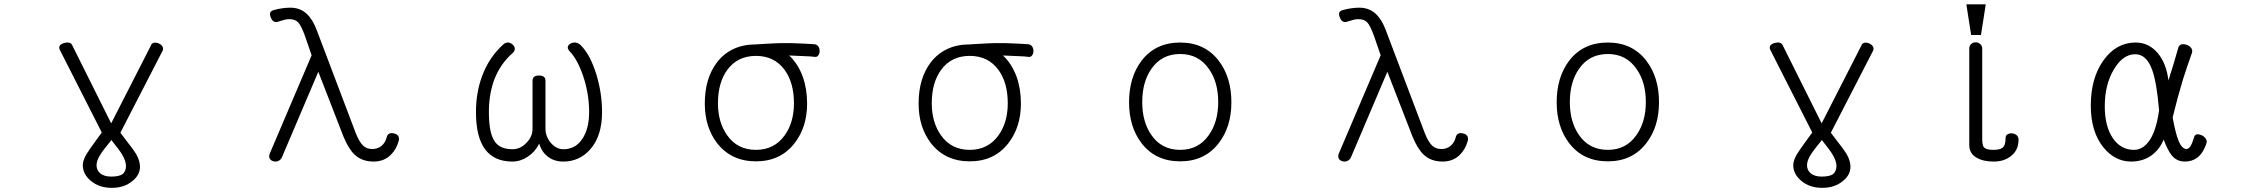

<svg xmlns="http://www.w3.org/2000/svg" viewBox="-20 -738 10540 898"><path d="M319.3 -523.4Q311.5 -544.9 281.2 -537.1Q251 -529.3 258.8 -506.8L456.1 -118.2L439.5 -95.7Q397.5 -38.1 384.8 -17.6Q367.2 12.7 367.2 34.2Q367.2 76.2 404.3 107.4Q443.4 140.6 502.9 140.6Q561.5 140.6 599.6 108.4Q634.8 80.1 634.8 42Q634.8 13.7 616.2 -18.6Q604.5 -38.1 570.3 -81.1L543 -117.2L741.2 -502Q745.1 -511.7 739.3 -521.5Q733.4 -530.3 721.7 -535.2Q710 -540 700.2 -538.1Q688.5 -535.2 685.5 -524.4L500 -161.1ZM501 -83 507.8 -74.2Q540 -34.2 550.8 -15.6Q569.3 14.6 569.3 39.1Q568.4 63.5 554.7 75.2Q539.1 87.9 500 87.9Q465.8 87.9 447.3 71.3Q431.6 56.6 431.6 35.2Q431.6 13.7 447.3 -11.7Q460 -33.2 501 -83Z M1461.9 -595.7Q1443.4 -646.5 1414.1 -673.8Q1382.8 -702.1 1337.9 -702.1Q1319.3 -702.1 1299.8 -699.2Q1278.3 -696.3 1258.8 -690.4Q1235.4 -683.6 1246.1 -657.2Q1255.9 -630.9 1277.3 -635.7L1293.9 -640.6Q1307.6 -644.5 1314.5 -646.5Q1326.2 -648.4 1334 -648.4Q1361.3 -648.4 1376 -631.8Q1389.6 -616.2 1406.2 -570.3L1437.5 -479.5L1241.2 -18.6Q1236.3 -4.9 1242.2 4.9Q1248 13.7 1259.8 16.6Q1271.5 19.5 1282.2 14.6Q1293.9 8.8 1298.8 -2.9L1468.8 -402.3L1585.9 -100.6Q1610.4 -41 1638.7 -14.6Q1672.9 17.6 1727.5 17.6Q1776.4 17.6 1808.6 -14.6Q1835 -41 1845.7 -82Q1849.6 -108.4 1821.3 -114.3Q1793 -120.1 1788.1 -93.8Q1781.2 -70.3 1764.6 -55.7Q1746.1 -41 1721.7 -41Q1696.3 -41 1679.7 -55.7Q1660.2 -73.2 1643.6 -116.2Z M2335 -531.2Q2266.6 -469.7 2234.4 -380.9Q2206.1 -304.7 2206.1 -212.9Q2206.1 -95.7 2250 -38.1Q2293 17.6 2376 17.6Q2414.1 17.6 2448.2 -4.9Q2483.4 -28.3 2502 -66.4Q2513.7 -26.4 2543 -4.9Q2572.3 17.6 2614.3 17.6Q2689.5 17.6 2739.3 -38.1Q2795.9 -100.6 2795.9 -213.9Q2795.9 -301.8 2769.5 -388.7Q2741.2 -481.4 2696.3 -526.4Q2685.5 -537.1 2670.9 -539.1Q2659.2 -540 2648.4 -534.2Q2637.7 -528.3 2635.7 -518.6Q2633.8 -508.8 2644.5 -498Q2682.6 -458 2709 -377.9Q2735.4 -296.9 2735.4 -213.9Q2735.4 -137.7 2705.1 -90.8Q2672.9 -40 2615.2 -40Q2582 -40 2555.7 -70.3Q2531.2 -100.6 2531.2 -135.7V-360.4Q2531.2 -384.8 2501 -384.8Q2470.7 -384.8 2470.7 -360.4V-135.7Q2470.7 -98.6 2442.4 -70.3Q2414.1 -40 2377 -40Q2316.4 -40 2292 -79.1Q2266.6 -118.2 2266.6 -214.8Q2266.6 -297.9 2292 -366.2Q2320.3 -439.5 2377 -489.3Q2387.7 -498 2387.7 -509.8Q2387.7 -520.5 2378.9 -528.3Q2370.1 -537.1 2358.4 -539.1Q2344.7 -540 2335 -531.2Z M3515.6 -530.3Q3399.4 -530.3 3334 -447.3Q3276.4 -372.1 3276.4 -253.9Q3276.4 -143.6 3334 -68.4Q3400.4 16.6 3515.6 16.6Q3630.9 16.6 3696.3 -68.4Q3754.9 -143.6 3754.9 -253.9Q3754.9 -322.3 3734.4 -379.9Q3711.9 -440.4 3670.9 -478.5Q3716.8 -476.6 3737.3 -475.6Q3772.5 -474.6 3793.9 -471.7Q3801.8 -471.7 3807.6 -479.5Q3813.5 -488.3 3813.5 -499Q3813.5 -511.7 3807.6 -520.5Q3800.8 -530.3 3788.1 -531.2Q3747.1 -534.2 3686.5 -536.1Q3626 -537.1 3599.6 -535.2L3528.3 -531.2ZM3515.6 -476.6Q3602.5 -476.6 3650.4 -410.2Q3693.4 -350.6 3693.4 -254.9Q3693.4 -166 3650.4 -105.5Q3601.6 -37.1 3515.6 -37.1Q3428.7 -37.1 3380.9 -105.5Q3337.9 -166 3337.9 -254.9Q3337.9 -350.6 3380.9 -410.2Q3428.7 -476.6 3515.6 -476.6Z M4515.6 -530.3Q4399.4 -530.3 4334 -447.3Q4276.4 -372.1 4276.4 -253.9Q4276.4 -143.6 4334 -68.4Q4400.4 16.6 4515.6 16.6Q4630.9 16.6 4696.3 -68.4Q4754.9 -143.6 4754.9 -253.9Q4754.9 -322.3 4734.4 -379.9Q4711.9 -440.4 4670.9 -478.5Q4716.8 -476.6 4737.3 -475.6Q4772.5 -474.6 4793.9 -471.7Q4801.8 -471.7 4807.6 -479.5Q4813.5 -488.3 4813.5 -499Q4813.5 -511.7 4807.6 -520.5Q4800.8 -530.3 4788.1 -531.2Q4747.1 -534.2 4686.5 -536.1Q4626 -537.1 4599.6 -535.2L4528.3 -531.2ZM4515.6 -476.6Q4602.5 -476.6 4650.4 -410.2Q4693.4 -350.6 4693.4 -254.9Q4693.4 -166 4650.4 -105.5Q4601.6 -37.1 4515.6 -37.1Q4428.7 -37.1 4380.9 -105.5Q4337.9 -166 4337.9 -254.9Q4337.9 -350.6 4380.9 -410.2Q4428.7 -476.6 4515.6 -476.6Z M5500 -539.1Q5383.8 -539.1 5318.4 -453.1Q5260.7 -376 5260.7 -259.8Q5260.7 -145.5 5318.4 -69.3Q5383.8 16.6 5500 16.6Q5615.2 16.6 5680.7 -69.3Q5739.3 -145.5 5739.3 -259.8Q5739.3 -376 5680.7 -453.1Q5615.2 -539.1 5500 -539.1ZM5500 -485.4Q5585.9 -485.4 5633.8 -416Q5677.7 -354.5 5677.7 -260.7Q5677.7 -168 5633.8 -106.4Q5585.9 -37.1 5500 -37.1Q5413.1 -37.1 5365.2 -106.4Q5322.3 -168 5322.3 -260.7Q5322.3 -354.5 5365.2 -416Q5413.1 -485.4 5500 -485.4Z M6461.9 -595.7Q6443.4 -646.5 6414.1 -673.8Q6382.8 -702.1 6337.9 -702.1Q6319.3 -702.1 6299.8 -699.2Q6278.3 -696.3 6258.8 -690.4Q6235.4 -683.6 6246.1 -657.2Q6255.9 -630.9 6277.3 -635.7L6293.9 -640.6Q6307.6 -644.5 6314.5 -646.5Q6326.2 -648.4 6334 -648.4Q6361.3 -648.4 6376 -631.8Q6389.6 -616.2 6406.2 -570.3L6437.5 -479.5L6241.2 -18.6Q6236.3 -4.9 6242.2 4.9Q6248 13.7 6259.8 16.6Q6271.5 19.5 6282.2 14.6Q6293.9 8.8 6298.8 -2.9L6468.8 -402.3L6585.9 -100.6Q6610.4 -41 6638.7 -14.6Q6672.9 17.6 6727.5 17.6Q6776.4 17.6 6808.6 -14.6Q6835 -41 6845.7 -82Q6849.6 -108.4 6821.3 -114.3Q6793 -120.1 6788.1 -93.8Q6781.2 -70.3 6764.6 -55.7Q6746.1 -41 6721.7 -41Q6696.3 -41 6679.7 -55.7Q6660.2 -73.2 6643.6 -116.2Z M7500 -539.1Q7383.8 -539.1 7318.4 -453.1Q7260.7 -376 7260.7 -259.8Q7260.7 -145.5 7318.4 -69.3Q7383.8 16.6 7500 16.6Q7615.2 16.6 7680.7 -69.3Q7739.3 -145.5 7739.3 -259.8Q7739.3 -376 7680.7 -453.1Q7615.2 -539.1 7500 -539.1ZM7500 -485.4Q7585.9 -485.4 7633.8 -416Q7677.7 -354.5 7677.7 -260.7Q7677.7 -168 7633.8 -106.4Q7585.9 -37.1 7500 -37.1Q7413.1 -37.1 7365.2 -106.4Q7322.3 -168 7322.3 -260.7Q7322.3 -354.5 7365.2 -416Q7413.1 -485.4 7500 -485.4Z M8319.3 -523.4Q8311.5 -544.9 8281.2 -537.1Q8251 -529.3 8258.8 -506.8L8456.1 -118.2L8439.5 -95.7Q8397.5 -38.1 8384.8 -17.6Q8367.2 12.7 8367.2 34.2Q8367.2 76.2 8404.3 107.4Q8443.4 140.6 8502.9 140.6Q8561.5 140.6 8599.6 108.4Q8634.8 80.1 8634.8 42Q8634.8 13.7 8616.2 -18.6Q8604.5 -38.1 8570.3 -81.1L8543 -117.2L8741.2 -502Q8745.1 -511.7 8739.3 -521.5Q8733.4 -530.3 8721.7 -535.2Q8710 -540 8700.2 -538.1Q8688.5 -535.2 8685.5 -524.4L8500 -161.1ZM8501 -83 8507.8 -74.2Q8540 -34.2 8550.8 -15.6Q8569.3 14.6 8569.3 39.1Q8568.4 63.5 8554.7 75.2Q8539.1 87.9 8500 87.9Q8465.8 87.9 8447.3 71.3Q8431.6 56.6 8431.6 35.2Q8431.6 13.7 8447.3 -11.7Q8460 -33.2 8501 -83Z M9360.4 -93.8Q9360.4 -57.6 9345.7 -46.9Q9334 -37.1 9301.8 -37.1Q9267.6 -37.1 9257.8 -50.8Q9251 -60.5 9251 -88.9V-510.7Q9251 -524.4 9241.2 -532.2Q9232.4 -540 9220.7 -540Q9208 -540 9199.2 -532.2Q9190.4 -524.4 9190.4 -510.7V-59.6Q9190.4 -19.5 9225.6 0Q9255.9 17.6 9304.7 17.6Q9352.5 17.6 9383.8 -6.8Q9420.9 -34.2 9420.9 -85Q9420.9 -98.6 9411.1 -106.4Q9402.3 -113.3 9390.6 -114.3Q9377.9 -115.2 9369.1 -109.4Q9360.4 -104.5 9360.4 -93.8ZM9267.6 -717.8H9176.8L9199.2 -574.2H9245.1Z M10232.4 -492.2Q10235.4 -504.9 10227.5 -514.6Q10219.7 -524.4 10207 -528.3Q10193.4 -533.2 10182.6 -530.3Q10170.9 -526.4 10168 -514.6Q10154.3 -468.8 10143.6 -430.7Q10133.8 -401.4 10122.1 -361.3Q10112.3 -441.4 10072.3 -489.3Q10030.3 -539.1 9968.8 -539.1Q9877.9 -539.1 9818.4 -456.1Q9758.8 -373 9758.8 -244.1Q9758.8 -120.1 9819.3 -46.9Q9873 17.6 9947.3 17.6Q10002 17.6 10042 -10.7Q10080.1 -38.1 10099.6 -85Q10120.1 -31.2 10138.7 -9.8Q10162.1 17.6 10199.2 17.6Q10231.4 17.6 10255.9 0Q10285.2 -21.5 10300.8 -71.3Q10302.7 -81.1 10294.9 -91.8Q10288.1 -100.6 10275.4 -106.4Q10262.7 -111.3 10253.9 -109.4Q10243.2 -106.4 10241.2 -93.8Q10233.4 -67.4 10224.6 -53.7Q10215.8 -41 10206.1 -41Q10185.5 -41 10168.9 -80.1Q10155.3 -114.3 10141.6 -188.5Q10164.1 -281.2 10189.5 -365.2Q10207 -420.9 10232.4 -492.2ZM9966.8 -484.4Q10019.5 -484.4 10045.9 -411.1Q10067.4 -351.6 10078.1 -221.7Q10064.5 -121.1 10028.3 -74.2Q9999 -37.1 9960.9 -37.1Q9900.4 -37.1 9863.3 -89.8Q9824.2 -145.5 9824.2 -241.2Q9824.2 -342.8 9867.2 -414.1Q9909.2 -484.4 9966.8 -484.4Z"/></svg>

Font: GulimChe
Style: Regular
Weight: 400
Monospace: yes
Version: Version 2.21